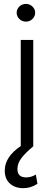

<svg xmlns="http://www.w3.org/2000/svg" viewBox="-20 -750 263 984"><path d="M146.2 -652.6Q132.3 -639.2 112.8 -639.2Q93.3 -639.2 79.3 -652.6Q65.4 -666 65.4 -684.6Q65.4 -703.1 79.3 -716.6Q93.3 -730 112.8 -730Q132.3 -730 146.2 -716.6Q160.2 -703.1 160.2 -684.6Q160.2 -666 146.2 -652.6ZM99.6 214.4Q57.1 214.4 30.8 190.7Q4.4 167 4.4 124Q4.4 53.7 86.4 -1.5V-545.4H150.4V0Q110.8 32.7 90.1 59.8Q69.3 86.9 69.3 116.2Q69.3 159.2 113.8 159.2Q140.6 159.2 163.6 144.5L171.9 191.9Q138.2 214.4 99.6 214.4Z"/></svg>

Font: Interop Light
Style: Regular
Weight: 300
Designer: Rasmus Andersson, Google, Jang Haemin
Foundry: jhaemin
Version: Version 1.007